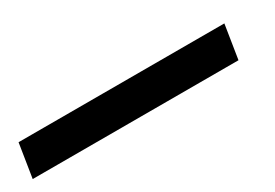

<svg xmlns="http://www.w3.org/2000/svg" viewBox="-68 -139 578 404"><g transform="rotate(-30 221.5 63.0)"><path d="M-57 104 -44 22H456L443 104Z"/></g></svg>

Font: MuseoModerno Medium
Style: Italic
Weight: 500
Italic angle: -9°
Designer: Pablo Cosgaya, Héctor Gatti, Marcela Romero, and the Authors of The MuseoModerno Project.
Foundry: Omnibus-Type Team
Version: Version 1.003